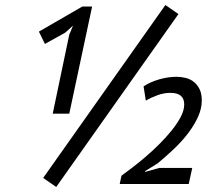

<svg xmlns="http://www.w3.org/2000/svg" viewBox="-20 -733 849 765"><path d="M639 -713 691 -677 204 12 152 -24ZM784 -333Q784 -301 769.5 -268.5Q755 -236 730.5 -203.5Q706 -171 674 -140.5Q642 -110 608 -82L558 -51V-48L615 -64H746L732 0H457L464 -33Q482 -46 507.5 -65.5Q533 -85 561 -109Q589 -133 616 -160Q643 -187 665 -214.5Q687 -242 700.5 -268Q714 -294 714 -317Q714 -363 659 -363Q633 -363 607 -353.5Q581 -344 561 -332L552 -389Q580 -407 615 -417Q650 -427 684 -427Q702 -427 720 -422.5Q738 -418 752 -407Q766 -396 775 -378Q784 -360 784 -333ZM256 -595 271 -631 240 -603 159 -558 135 -607 308 -707H347L256 -280H190Z"/></svg>

Font: PT Sans
Style: Italic
Weight: 400
Italic angle: -12°
Designer: A.Korolkova, O.Umpeleva, V.Yefimov
Foundry: ParaType Ltd
Version: Version 2.003W OFL